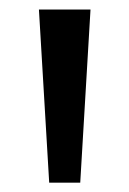

<svg xmlns="http://www.w3.org/2000/svg" viewBox="-20 -828 271 402"><path d="M83 -445.5 61.5 -808H169.5L148 -445.5Z"/></svg>

Font: Encode Sans SemiExpanded Medium
Style: Regular
Weight: 500
Width: 6
Designer: Multiple Designers
Foundry: Impallari Type
Version: Version 3.002